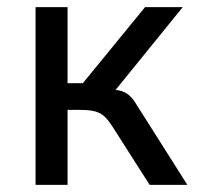

<svg xmlns="http://www.w3.org/2000/svg" viewBox="-20 -520 567 540"><path d="M202 -211C254 -211 271 -203 295 -166L401 0H507L360 -232C346 -254 330 -265 305 -267L494 -500H388L213 -286H170V-500H80V0H170V-211Z"/></svg>

Font: Perun
Style: Regular
Weight: 400
Foundry: Copyright (c) Stefan Peev, Context Ltd, 2016
Version: Version 1.089